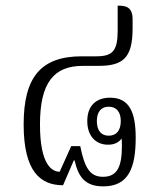

<svg xmlns="http://www.w3.org/2000/svg" viewBox="-20 -652 559 682"><path d="M347 10C438 10 462 -58 462 -163C462 -254 439 -305 371 -305C322 -305 290 -277 290 -222C290 -169 320 -138 364 -138C386 -138 402 -146 412 -160C413 -150 413 -142 413 -133C413 -61 397 -24 346 -24C301 -24 281 -53 265 -133H233L192 -42C166 -42 122 -64 122 -210C122 -358 171 -418 274 -418H329C416 -418 451 -445 451 -551V-583C451 -627 428 -632 398 -632V-544C398 -471 380 -452 322 -452H271C126 -452 64 -379 64 -210C64 -42 124 6 204 6L242 -82H245C258 -25 281 10 347 10ZM366 -170C339 -170 324 -189 324 -222C324 -254 339 -273 366 -273C394 -273 409 -254 409 -222C409 -189 394 -170 366 -170Z"/></svg>

Font: Noto Serif Thai Condensed Light
Style: Regular
Weight: 300
Width: 3
Designer: Monotype Design Team
Foundry: Monotype Imaging Inc.
Version: Version 2.002